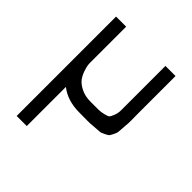

<svg xmlns="http://www.w3.org/2000/svg" viewBox="-203 -637 1023 1023"><g transform="rotate(45 309.0 -125.5)"><path d="M85 249V-500H161V-227Q161 -221 162 -211Q163 -201 171 -176.5Q179 -152 193 -133Q207 -114 237.5 -98.5Q268 -83 309 -83Q353 -83 370 -83Q387 -83 409.5 -88.5Q432 -94 437 -100Q442 -106 449.5 -125.5Q457 -145 457 -165.5Q457 -186 457 -227V-500H533V-227Q533 -183 533.5 -164.5Q534 -146 531 -116Q528 -86 528 -76.5Q528 -67 518.5 -48.5Q509 -30 506 -27Q503 -24 484.5 -14.5Q466 -5 457.5 -5Q449 -5 418 -2Q387 1 370.5 0.5Q354 0 309 0Q219 0 161 -46V249Z"/></g></svg>

Font: Hermit Light
Style: Regular
Weight: 300
Designer: Pablo Caro
Version: Version 2.000;PS 002.000;hotconv 1.0.88;makeotf.lib2.5.64775